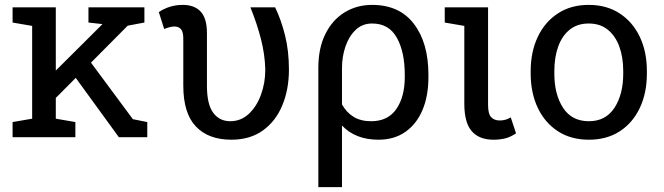

<svg xmlns="http://www.w3.org/2000/svg" viewBox="-20 -558 2702 781"><path d="M31.2 0V-61.5L110.8 -75.2V-452.6L31.2 -466.3V-528.3H207V-271L394 -457L396.5 -460L339.8 -466.3V-528.3H567.4V-466.3L499.5 -453.6L350.1 -303.2L520.5 -73.2L579.1 -61.5V0H463.4L288.1 -241.2L207 -159.7V-75.2L286.6 -61.5V0Z M921.4 10.3Q827.6 10.3 776.6 -43.7Q725.6 -97.7 725.6 -209.5V-400.9Q725.6 -429.2 715.8 -439.7Q706.1 -450.2 689 -450.2Q679.2 -450.2 666.7 -446.5Q654.3 -442.9 647.9 -439.9L626 -508.8Q669.9 -538.1 723.1 -538.1Q771 -538.1 796.4 -510.7Q821.8 -483.4 821.8 -423.3V-208.5Q821.8 -133.8 847.2 -99.4Q872.6 -64.9 916.5 -64.9Q960 -64.9 991.9 -94.7Q1023.9 -124.5 1041.5 -172.4Q1059.1 -220.2 1059.1 -274.9Q1057.6 -336.4 1041.5 -399.2Q1025.4 -461.9 998.5 -528.3H1099.1Q1124 -476.6 1139.6 -413.6Q1155.3 -350.6 1155.3 -274.9Q1155.3 -194.3 1128.4 -129.6Q1101.6 -64.9 1049.3 -27.3Q997.1 10.3 921.4 10.3Z M1274.9 203.1V-281.7Q1274.9 -362.3 1303.5 -419.7Q1332 -477.1 1381.6 -507.6Q1431.2 -538.1 1493.7 -538.1Q1605 -538.1 1663.8 -460.7Q1722.7 -383.3 1722.7 -254.4V-244.1Q1722.7 -167.5 1698.5 -110.4Q1674.3 -53.2 1628.9 -21.5Q1583.5 10.3 1519.5 10.3Q1425.8 10.3 1371.1 -47.4V203.1ZM1489.7 -64.9Q1558.1 -64.9 1592.3 -114.7Q1626.5 -164.6 1626.5 -244.1V-254.4Q1626.5 -346.7 1594.2 -404.5Q1562 -462.4 1493.7 -462.4Q1453.6 -462.4 1426.3 -436Q1398.9 -409.7 1385 -368.2Q1371.1 -326.7 1371.1 -281.2V-133.3Q1389.2 -100.6 1418.2 -82.8Q1447.3 -64.9 1489.7 -64.9Z M1987.3 10.3Q1929.2 10.3 1898.9 -24.4Q1868.7 -59.1 1868.7 -136.2V-452.6L1789.1 -466.3V-528.3H1965.3V-130.9Q1965.3 -94.7 1978 -81.3Q1990.7 -67.9 2012.7 -67.9Q2037.6 -67.9 2057.6 -80.6L2079.1 -15.6Q2056.6 -0.5 2035.2 4.9Q2013.7 10.3 1987.3 10.3Z M2375.5 10.3Q2302.2 10.3 2249.3 -24.2Q2196.3 -58.6 2167.5 -119.4Q2138.7 -180.2 2138.7 -258.3V-269Q2138.7 -347.2 2167.5 -408Q2196.3 -468.8 2249.3 -503.4Q2302.2 -538.1 2374.5 -538.1Q2447.8 -538.1 2500.7 -503.4Q2553.7 -468.8 2582.5 -408.2Q2611.3 -347.7 2611.3 -269V-258.3Q2611.3 -179.7 2582.5 -118.9Q2553.7 -58.1 2501 -23.9Q2448.2 10.3 2375.5 10.3ZM2375.5 -64.9Q2443.8 -64.9 2479.5 -119.6Q2515.1 -174.3 2515.1 -258.3V-269Q2515.1 -324.7 2499.3 -368.4Q2483.4 -412.1 2452.1 -437.3Q2420.9 -462.4 2374.5 -462.4Q2328.6 -462.4 2297.4 -437.3Q2266.1 -412.1 2250.5 -368.4Q2234.9 -324.7 2234.9 -269V-258.3Q2234.9 -174.3 2270.3 -119.6Q2305.7 -64.9 2375.5 -64.9Z"/></svg>

Font: Roboto Slab
Style: Regular
Weight: 400
Designer: Google
Version: Version 2.000; ttfautohint (v1.8.1.43-b0c9)